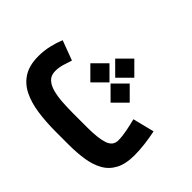

<svg xmlns="http://www.w3.org/2000/svg" viewBox="-123 -897 1150 1150"><g transform="rotate(45 452.0 -321.5)"><path d="M544.9 0H432.1Q349.1 0 277.6 -10.3Q206.1 -20.5 152.3 -47.1Q98.6 -73.7 68.6 -122.1Q38.6 -170.4 38.6 -247.1Q38.6 -293.5 48.8 -336.9Q59.1 -380.4 74.2 -417L199.7 -370.1Q191.4 -346.7 182.1 -315.2Q172.9 -283.7 172.9 -254.9Q172.9 -219.7 194.3 -198.7Q215.8 -177.7 252.4 -167.7Q289.1 -157.7 335.4 -154.5Q381.8 -151.4 432.1 -151.4H546.4Q641.1 -151.4 687.7 -167.7Q734.4 -184.1 734.4 -228.5Q734.4 -261.7 726.3 -303.2Q718.3 -344.7 708.5 -381.8L845.2 -416Q855 -368.7 860.6 -322.8Q866.2 -276.9 866.2 -234.4Q866.2 -159.7 841.3 -113.3Q816.4 -66.9 772.2 -42.5Q728 -18.1 669.9 -9Q611.8 0 544.9 0ZM455.6 -642.6 536.6 -561.5 455.6 -480.5 374.5 -561.5ZM541.5 -517.6 622.6 -436.5 541.5 -355.5 460.4 -436.5ZM370.1 -517.6 451.2 -436.5 370.1 -355.5 289.1 -436.5Z"/></g></svg>

Font: Vazirmatn FD Black
Style: Regular
Weight: 900
Designer: Saber Rastikerdar
Foundry: Saber Rastikerdar
Version: Version 33.003